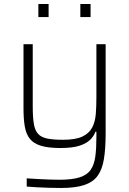

<svg xmlns="http://www.w3.org/2000/svg" viewBox="-20 -730 643 956"><path d="M284 206Q255 206 223.5 205Q192 204 163 202.5Q134 201 113 199V158Q142 160 170.5 161.5Q199 163 226 164Q253 165 276 165Q339 165 376.5 153Q414 141 431.5 115.5Q449 90 454.5 50Q460 10 460 -46V-74H455Q449 -55 431 -36Q413 -17 377.5 -5Q342 7 281 7Q221 7 184.5 -4Q148 -15 129 -38.5Q110 -62 103.5 -99.5Q97 -137 97 -191V-510H143V-201Q143 -147 148.5 -113.5Q154 -80 170 -63Q186 -46 216 -40Q246 -34 294 -34Q356 -34 390 -50Q424 -66 439 -95Q454 -124 457 -162.5Q460 -201 460 -247V-510H506V-66Q506 9 497.5 61.5Q489 114 466 145.5Q443 177 399 191.5Q355 206 284 206ZM171 -645V-710H222V-645ZM380 -645V-710H431V-645Z"/></svg>

Font: Saira Thin ExtraLight
Style: Regular
Weight: 250
Version: Version 1.101